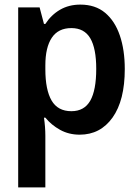

<svg xmlns="http://www.w3.org/2000/svg" viewBox="-20 -574 603 834"><path d="M59 240V-542H152L171 -470H177Q202 -509 240.5 -531.5Q279 -554 329 -554Q394 -554 436.5 -518.5Q479 -483 500.5 -420Q522 -357 522 -274Q522 -138 469 -63.5Q416 11 326 11Q279 11 241 -10Q203 -31 177 -63H171Q174 -42 175.5 -22.5Q177 -3 177 16V240ZM290 -91Q346 -91 372 -136.5Q398 -182 398 -275Q398 -364 372 -408Q346 -452 290 -452Q233 -452 205 -410Q177 -368 177 -290V-273Q177 -184 204 -137.5Q231 -91 290 -91Z"/></svg>

Font: Noto Sans Mono SemiCondensed SemiBold
Style: Regular
Weight: 600
Width: 4
Designer: Monotype Design Team
Foundry: Monotype Imaging Inc.
Version: Version 2.014; ttfautohint (v1.8.4.7-5d5b)